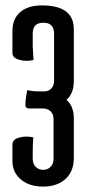

<svg xmlns="http://www.w3.org/2000/svg" viewBox="-20 -680 327 710"><path d="M137 -279H87Q74 -279 74 -293Q74 -314 81 -347Q97 -342 130 -342H143Q160 -342 170 -353Q180 -364 180 -382V-555Q180 -596 140.5 -596Q101 -596 101 -556V-509L104 -458Q91 -455 77.5 -455Q64 -455 51 -459Q26 -466 26 -484V-566Q26 -610 54.5 -635Q83 -660 135 -660Q253 -660 253 -572V-380Q253 -335 226 -311Q253 -287 253 -242V-96Q253 -46 222 -18Q191 10 139.5 10Q88 10 57 -16.5Q26 -43 26 -84V-146Q26 -164 50 -171Q64 -175 77 -175Q90 -175 103 -172Q101 -148 101 -121V-92Q101 -74 112 -63Q123 -52 139.5 -52Q156 -52 167 -63Q178 -74 178 -92V-239Q178 -258 167 -268.5Q156 -279 137 -279Z"/></svg>

Font: el_Medula One
Style: Regular
Weight: 400
Designer: Luciano Vergara
Foundry: Luciano Vergara
Version: Version 1.002 August 17, 2020